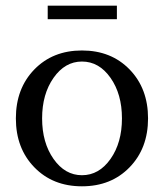

<svg xmlns="http://www.w3.org/2000/svg" viewBox="-20 -636 570 668"><path d="M146 -569.3V-616.2H386.7V-569.3ZM430.9 -54Q366.7 12.2 265.1 12.2Q163.6 12.2 99.4 -54Q35.2 -120.1 35.2 -224.1Q35.2 -328.1 99.4 -394.3Q163.6 -460.4 265.1 -460.4Q366.7 -460.4 430.9 -394.3Q495.1 -328.1 495.1 -224.1Q495.1 -120.1 430.9 -54ZM265.1 -26.4Q324.7 -26.4 364.5 -83Q404.3 -139.6 404.3 -224.1Q404.3 -308.6 364.5 -365.2Q324.7 -421.9 265.1 -421.9Q206.1 -421.9 166.3 -365.2Q126.5 -308.6 126.5 -224.1Q126.5 -139.6 166.3 -83Q206.1 -26.4 265.1 -26.4Z"/></svg>

Font: Elstob 8pt
Style: Regular
Weight: 400
Designer: Peter S. Baker
Version: Version 1.015